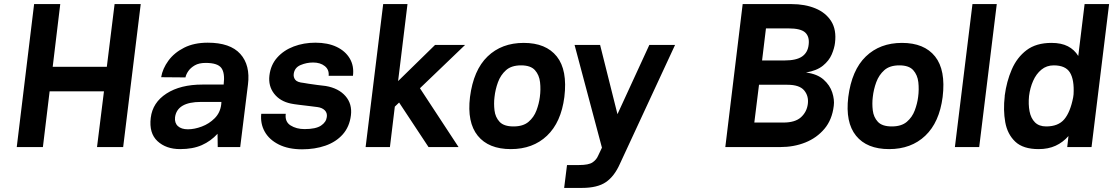

<svg xmlns="http://www.w3.org/2000/svg" viewBox="-20 -720 5450 940"><path d="M147 -700H275L238 -393H503L541 -700H669L583 0H455L489 -273H223L190 0H62Z M862 10Q793 10 751 -29Q709 -68 718 -143Q727 -218 795 -262Q863 -306 971 -306H1075Q1082 -363 1063.5 -387.5Q1045 -412 987 -412Q954 -412 933.5 -400Q913 -388 902 -372Q891 -356 888 -341L769 -342Q776 -384 804.5 -423Q833 -462 881.5 -486.5Q930 -511 997 -511Q1107 -511 1156.5 -456Q1206 -401 1194 -306L1156 0H1046L1045 -65Q1012 -29 968 -9.5Q924 10 862 10ZM900 -87Q932 -87 968 -100.5Q1004 -114 1031 -141Q1058 -168 1063 -208L1064 -221H964Q847 -221 837 -146Q834 -118 851 -102.5Q868 -87 900 -87Z M1459 11Q1392 11 1345 -12.5Q1298 -36 1276 -75.5Q1254 -115 1259 -163H1379Q1374 -124 1402.5 -106Q1431 -88 1471 -88Q1526 -88 1551.5 -105Q1577 -122 1580 -147Q1583 -167 1570 -180Q1557 -193 1533 -196Q1518 -198 1493 -201Q1468 -204 1443 -207Q1418 -210 1404 -213Q1351 -224 1322 -261.5Q1293 -299 1299 -350Q1305 -402 1337 -438Q1369 -474 1418 -492.5Q1467 -511 1524 -511Q1585 -511 1628 -490.5Q1671 -470 1692.5 -433.5Q1714 -397 1708 -349H1589Q1592 -379 1570 -396.5Q1548 -414 1513 -414Q1481 -414 1451.5 -401.5Q1422 -389 1418 -358Q1416 -342 1425.5 -329.5Q1435 -317 1467 -314Q1472 -313 1491 -310Q1510 -307 1533.5 -304Q1557 -301 1575 -299Q1638 -288 1671.5 -249.5Q1705 -211 1698 -155Q1691 -99 1658 -62Q1625 -25 1573.5 -7Q1522 11 1459 11Z M1856 -700H1975L1929 -323L2110 -500H2257L2036 -288L2225 0H2078L1934 -218L1913 -198L1889 0H1770Z M2281 -245Q2298 -377 2367 -443.5Q2436 -510 2544 -510Q2653 -510 2706 -443.5Q2759 -377 2743 -245Q2727 -121 2658 -55.5Q2589 10 2481 10Q2372 10 2319 -55.5Q2266 -121 2281 -245ZM2494 -101Q2541 -101 2567.5 -123.5Q2594 -146 2606.5 -179.5Q2619 -213 2623 -245Q2628 -282 2624 -317.5Q2620 -353 2599 -376.5Q2578 -400 2531 -400Q2484 -400 2457.5 -376.5Q2431 -353 2418 -317.5Q2405 -282 2401 -245Q2397 -213 2401 -179.5Q2405 -146 2426 -123.5Q2447 -101 2494 -101Z M2742 200 2756 88H2815Q2862 88 2881 75Q2900 62 2908 43L2927 3L2793 -500H2918L3003 -161L3159 -500H3285L3015 82Q2988 143 2946.5 171.5Q2905 200 2829 200Z M3531 0 3616 -700H3855Q3921 -700 3972 -679Q4023 -658 4049.5 -616Q4076 -574 4068 -510Q4065 -484 4052 -453.5Q4039 -423 4009 -398.5Q3979 -374 3926 -365Q3981 -358 4012 -330.5Q4043 -303 4054.5 -267.5Q4066 -232 4062 -202Q4054 -134 4016.5 -89.5Q3979 -45 3923 -22.5Q3867 0 3800 0ZM3711 -424H3821Q3879 -424 3907 -443.5Q3935 -463 3939 -501Q3944 -540 3922.5 -560.5Q3901 -581 3840 -581H3730ZM3673 -120H3815Q3873 -120 3901.5 -146Q3930 -172 3935 -211Q3940 -250 3917 -277.5Q3894 -305 3835 -305H3696Z M4133 -245Q4150 -377 4219 -443.5Q4288 -510 4396 -510Q4505 -510 4558 -443.5Q4611 -377 4595 -245Q4579 -121 4510 -55.5Q4441 10 4333 10Q4224 10 4171 -55.5Q4118 -121 4133 -245ZM4346 -101Q4393 -101 4419.5 -123.5Q4446 -146 4458.5 -179.5Q4471 -213 4475 -245Q4480 -282 4476 -317.5Q4472 -353 4451 -376.5Q4430 -400 4383 -400Q4336 -400 4309.5 -376.5Q4283 -353 4270 -317.5Q4257 -282 4253 -245Q4249 -213 4253 -179.5Q4257 -146 4278 -123.5Q4299 -101 4346 -101Z M4741 -700H4860L4774 0H4655Z M5128 -510Q5176 -510 5208 -493.5Q5240 -477 5259 -446L5290 -700H5410L5324 0H5205L5211 -54Q5184 -23 5148 -6.5Q5112 10 5065 10Q4989 10 4950.5 -26.5Q4912 -63 4901.5 -122Q4891 -181 4899 -249V-248Q4899 -250 4899 -251V-252Q4908 -321 4933.5 -380Q4959 -439 5006 -474.5Q5053 -510 5128 -510ZM5139 -400Q5104 -400 5078.5 -379Q5053 -358 5038 -324Q5023 -290 5018 -250Q5014 -209 5020.5 -175Q5027 -141 5047 -121Q5067 -101 5102 -101Q5161 -101 5190.5 -136Q5220 -171 5234 -243L5236 -258Q5240 -329 5218.5 -364.5Q5197 -400 5139 -400Z"/></svg>

Font: Haskoy Bold
Style: Italic
Weight: 700
Designer: Ertekin Erdin
Foundry: Ertekin Erdin
Version: Version 2.000; ttfautohint (v1.8.4.7-5d5b)